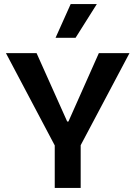

<svg xmlns="http://www.w3.org/2000/svg" viewBox="-20 -920 662 940"><path d="M248 0V-208L9 -660H159L309 -325H315L464 -660H614L375 -209V0ZM350 -735H252L326 -900H454Z"/></svg>

Font: Bricolage Grotesque 10pt SemiBold
Style: Regular
Weight: 600
Designer: Mathieu Triay
Foundry: Atelier Triay
Version: Version 1.000; ttfautohint (v1.8.4.7-5d5b);gftools[0.9.29]